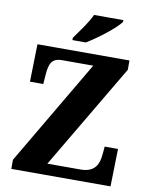

<svg xmlns="http://www.w3.org/2000/svg" viewBox="-99 -1004 851 1077"><g transform="rotate(10 326.5 -465.5)"><path d="M253 -784V-771H329C392 -808 492 -886 515 -921V-931H348C329 -886 281 -824 253 -784ZM41 0H606L611 -214H535L531 -168C526 -117 509 -64 424 -64H235L588 -661V-714H64L59 -500H135L139 -557C144 -614 155 -650 216 -650H393L41 -52Z"/></g></svg>

Font: Noto Serif Georgian SemiCondensed ExtraBold
Style: Regular
Weight: 800
Width: 4
Designer: Monotype Design Team, Akaki Razmadze
Foundry: Google LLC
Version: Version 2.003